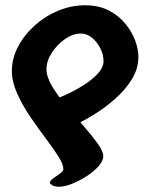

<svg xmlns="http://www.w3.org/2000/svg" viewBox="-20 -665 569 727"><path d="M302 -645Q353 -645 390.5 -626Q428 -607 453.5 -576.5Q479 -546 491.5 -512.5Q504 -479 504 -449Q504 -405 479 -364.5Q454 -324 414 -289Q374 -254 329 -227Q284 -200 244 -183L172 -284Q196 -291 230 -306.5Q264 -322 296.5 -342.5Q329 -363 350.5 -386.5Q372 -410 372 -433Q372 -458 360 -482Q348 -506 328.5 -522Q309 -538 286 -538Q256 -538 226 -517Q196 -496 176 -465Q156 -434 156 -403Q156 -374 177.5 -338Q199 -302 231.5 -263.5Q264 -225 296 -188.5Q328 -152 349.5 -122Q371 -92 371 -73Q371 -56 353.5 -36Q336 -16 309 1.5Q282 19 253.5 30.5Q225 42 203 42Q187 42 178 36.5Q169 31 169 27Q169 19 182 10Q195 1 207.5 -8Q220 -17 220 -25Q220 -43 200.5 -73.5Q181 -104 152 -142.5Q123 -181 93.5 -224.5Q64 -268 44.5 -312Q25 -356 25 -396Q25 -444 48.5 -488.5Q72 -533 111.5 -568.5Q151 -604 200.5 -624.5Q250 -645 302 -645Z"/></svg>

Font: Alkatra
Style: Regular
Weight: 400
Designer: Suman Bhandary
Version: Version 1.100;gftools[0.9.22]